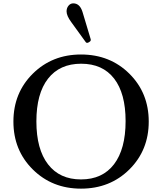

<svg xmlns="http://www.w3.org/2000/svg" viewBox="-20 -1115 979 1145"><path d="M510 -863Q496 -854 489 -867L405 -983Q377 -1021 377 -1047Q377 -1067 388.5 -1081Q400 -1095 417 -1095Q456 -1095 472 -1044L520 -884Q525 -872 513 -865ZM463 10Q291 10 175.5 -104.5Q60 -219 60 -390Q60 -561 175.5 -675.5Q291 -790 463 -790Q636 -790 751.5 -675.5Q867 -561 867 -390Q867 -219 751.5 -104.5Q636 10 463 10ZM463 -45Q591 -45 660 -135.5Q729 -226 729 -393Q729 -558 660.5 -646.5Q592 -735 464 -735Q336 -735 266.5 -646Q197 -557 197 -391Q197 -225 266.5 -135Q336 -45 463 -45Z"/></svg>

Font: Caslon OS
Style: Regular
Weight: 400
Designer: Alfredo Marco Pradil
Foundry: Hanken Design Co.
Version: Version 1.000;PS 001.000;hotconv 1.0.88;makeotf.lib2.5.64775